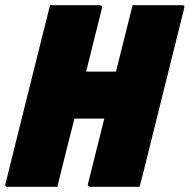

<svg xmlns="http://www.w3.org/2000/svg" viewBox="-46 -720 731 740"><path d="M492 0H301Q296 0 294 -3.5Q292 -7 293 -11Q309 -74 324.5 -137Q340 -200 356 -263H241Q224 -197 207.5 -131.5Q191 -66 175 0H-17Q-29 0 -25 -11Q11 -157 47.5 -302.5Q84 -448 120 -593Q127 -620 133.5 -646.5Q140 -673 147 -700H339Q344 -700 346.5 -696.5Q349 -693 347 -689Q332 -628 316.5 -566.5Q301 -505 286 -444H401Q417 -508 433 -572Q449 -636 465 -700H656Q668 -700 664 -689L520 -110Q513 -80 505.5 -52Q498 -24 492 0Z"/></svg>

Font: Recursive Mn Lnr St Blk
Style: Italic
Weight: 900
Italic angle: -15°
Monospace: yes
Version: Version 1.079;hotconv 1.0.112;makeotfexe 2.5.65598; ttfautoh